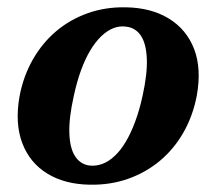

<svg xmlns="http://www.w3.org/2000/svg" viewBox="-20 -494 592 526"><path d="M324 -474Q394 -473 442.5 -443.2Q491 -413.5 511.8 -359.8Q532.5 -306 519 -231.5Q508.5 -176.5 482.5 -131Q456.5 -85.5 417.8 -53.2Q379 -21 330.5 -4Q282 13 226.5 12Q157.5 11 109.5 -18.5Q61.5 -48 41 -102Q20.5 -156 33.5 -230Q44 -285.5 70 -331Q96 -376.5 134.2 -408.8Q172.5 -441 220.8 -458Q269 -475 324 -474ZM225 -40.5Q243 -38.5 260.5 -45Q278 -51.5 294.2 -66.8Q310.5 -82 324.5 -105.5Q338.5 -129 350.2 -160.5Q362 -192 370.5 -231Q384 -292 382.2 -333.2Q380.5 -374.5 366 -396.2Q351.5 -418 325.5 -421Q307.5 -423.5 290.5 -416.8Q273.5 -410 257.5 -394.8Q241.5 -379.5 227.5 -356.2Q213.5 -333 202 -301.5Q190.5 -270 182 -230.5Q168.5 -170 170 -128.8Q171.5 -87.5 185.8 -65.8Q200 -44 225 -40.5Z"/></svg>

Font: Fraunces SemiBold
Style: Italic
Weight: 600
Italic angle: -16°
Version: Version 1.000;[b76b70a41]